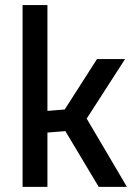

<svg xmlns="http://www.w3.org/2000/svg" viewBox="-20 -731 533 751"><path d="M68.3 0V-711.2H165.5V-297.2L233.2 -302.8L359.4 -500H469.2L319.1 -267.1L476.5 0H366.2L235.7 -218.1L165.5 -212.5V0Z"/></svg>

Font: Titillium Web SemiBold
Style: Regular
Weight: 600
Designer: Mohamed Gaber, Accademia di Belle Arti di Urbino
Foundry: Kief Type Foundry, Accademia di Belle Arti di Urbino
Version: Version 3.000; ttfautohint (v1.8.4)